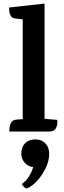

<svg xmlns="http://www.w3.org/2000/svg" viewBox="-20 -735 359 1073"><path d="M229 -715V0H107V-627L68 -631Q49 -633 41 -645.5Q33 -658 32 -672.5Q31 -687 31 -693ZM229 -71 300 -65Q301 -60 300 -44Q299 -28 289.5 -14Q280 0 255 0H32Q33 -5 33.5 -20.5Q34 -36 43 -51Q52 -66 76 -67L107 -69ZM170 171 210 189Q199 194 191.5 196.5Q184 199 174 199Q140 199 119.5 176Q99 153 99 124Q99 87 120 65.5Q141 44 177 44Q212 44 233.5 66Q255 88 255 125Q255 163 236 203Q217 243 189 274Q161 305 133 317Q126 321 114.5 310Q103 299 103 293Q126 276 141 252.5Q156 229 163 206.5Q170 184 170 171Z"/></svg>

Font: Karma Variable Light
Style: Regular
Weight: 300
Designer: Joana Correia
Foundry: Indian Type Foundry
Version: Version 3.000